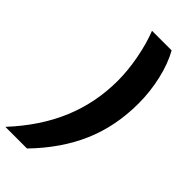

<svg xmlns="http://www.w3.org/2000/svg" viewBox="-344 -787 998 998"><g transform="rotate(45 154.5 -288.0)"><path d="M338.9 -417Q338.9 -250 278.6 -109.9Q218.3 30.3 94.2 158.2H-64.9Q59.6 23.9 119.4 -120.1Q179.2 -264.2 179.2 -424.8Q179.2 -498 163.6 -581.8Q147.9 -665.5 121.1 -733.9H265.1Q299.8 -672.9 319.3 -588.6Q338.9 -504.4 338.9 -417Z"/></g></svg>

Font: Open Sans Hebrew Extra Bold
Style: Italic
Weight: 800
Italic angle: -12°
Foundry: Ascender Corporation, Yanek Iontef
Version: Version 2.001;PS 002.001;hotconv 1.0.70;makeotf.lib2.5.58329